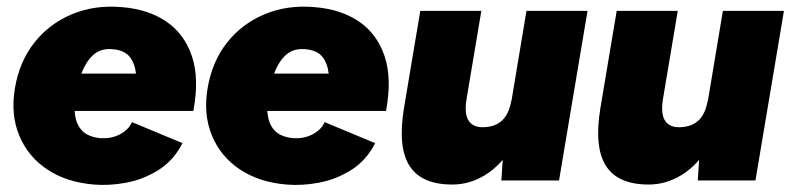

<svg xmlns="http://www.w3.org/2000/svg" viewBox="-20 -532 2334 566"><path d="M256 12Q175 5 118.5 -33Q62 -71 36.5 -133Q11 -195 24 -272Q37 -350 81 -406Q125 -462 192 -490Q259 -518 339 -511Q416 -505 469.5 -469Q523 -433 545.5 -367Q568 -301 550 -205H200Q202 -177 212 -160Q222 -143 238 -135Q254 -127 273 -125Q306 -122 332.5 -135.5Q359 -149 369 -172L518 -110Q492 -59 447.5 -31Q403 -3 352.5 6.5Q302 16 256 12ZM220 -315H381Q377 -347 361.5 -365.5Q346 -384 312 -387Q278 -390 256 -371Q234 -352 220 -315Z M824 12Q743 5 686.5 -33Q630 -71 604.5 -133Q579 -195 592 -272Q605 -350 649 -406Q693 -462 760 -490Q827 -518 907 -511Q984 -505 1037.5 -469Q1091 -433 1113.5 -367Q1136 -301 1118 -205H768Q770 -177 780 -160Q790 -143 806 -135Q822 -127 841 -125Q874 -122 900.5 -135.5Q927 -149 937 -172L1086 -110Q1060 -59 1015.5 -31Q971 -3 920.5 6.5Q870 16 824 12ZM788 -315H949Q945 -347 929.5 -365.5Q914 -384 880 -387Q846 -390 824 -371Q802 -352 788 -315Z M1458 0 1464 -92 1532 -500H1712L1628 0ZM1176 -244 1219 -500H1399L1356 -244ZM1356 -244Q1351 -216 1354 -197Q1357 -178 1368.5 -168Q1380 -158 1398 -157Q1436 -156 1458 -175Q1480 -194 1487 -234H1536Q1523 -155 1490 -100Q1457 -45 1411 -16.5Q1365 12 1313 12Q1222 12 1187 -43.5Q1152 -99 1171 -214L1176 -244Z M2037 0 2043 -92 2111 -500H2291L2207 0ZM1755 -244 1798 -500H1978L1935 -244ZM1935 -244Q1930 -216 1933 -197Q1936 -178 1947.5 -168Q1959 -158 1977 -157Q2015 -156 2037 -175Q2059 -194 2066 -234H2115Q2102 -155 2069 -100Q2036 -45 1990 -16.5Q1944 12 1892 12Q1801 12 1766 -43.5Q1731 -99 1750 -214L1755 -244Z"/></svg>

Font: Figtree Black
Style: Italic
Weight: 900
Italic angle: -9.5°
Foundry: Erik Kennedy
Version: Version 2.001;gftools[0.9.30]